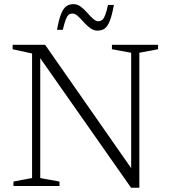

<svg xmlns="http://www.w3.org/2000/svg" viewBox="-20 -899 820 928"><path d="M135 -38.5V-640.5L41 -661V-682.5H198L634 -57.5L614 -31V-644L521 -661V-682.5H744V-661L653.5 -644V8.5H613.5L160 -638.5L174.5 -646.5V-38.5L267.5 -21.5V0H45V-21.5ZM530.5 -875Q521 -823 510 -796.2Q499 -769.5 484.8 -760.2Q470.5 -751 452 -751Q432 -751 415.5 -763.5Q399 -776 384.5 -792.2Q370 -808.5 356.8 -821Q343.5 -833.5 330.5 -833.5Q319.5 -833.5 312 -827.5Q304.5 -821.5 298 -804.8Q291.5 -788 283.5 -755H255.5Q265 -807 276.2 -833.8Q287.5 -860.5 301.8 -869.8Q316 -879 335 -879Q354.5 -879 370.8 -866.5Q387 -854 401.2 -837.8Q415.5 -821.5 429 -809Q442.5 -796.5 455.5 -796.5Q466 -796.5 473.8 -802.5Q481.5 -808.5 488.2 -825.5Q495 -842.5 502 -875Z"/></svg>

Font: Newsreader Light
Style: Regular
Weight: 300
Designer: Hugues Gentile
Foundry: Production Type
Version: Version 1.003